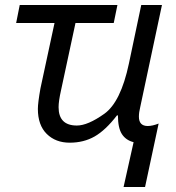

<svg xmlns="http://www.w3.org/2000/svg" viewBox="-20 -555 697 760"><path d="M529.8 -93.3Q529.8 -56.2 564.9 -56.2Q583 -56.2 607.9 -65.9L554.2 185.1H469.2L508.8 7.8Q478 0 462.4 -24.4Q446.8 -48.8 446.8 -98.1H442.9Q397.9 -39.6 354.7 -14.9Q311.5 9.8 255.9 9.8Q200.2 9.8 165 -24.9Q129.9 -59.6 129.9 -124Q129.9 -147.5 140.1 -205.1L195.8 -463.9H43.9L58.1 -535.2H444.8L430.2 -463.9H278.8L221.2 -195.8Q211.9 -154.3 211.9 -130.9Q211.9 -58.1 284.2 -58.1Q327.6 -58.1 392.8 -104.5Q458 -150.9 490.2 -303.2L539.1 -535.2H621.1L535.2 -131.8Q529.8 -110.4 529.8 -93.3Z"/></svg>

Font: OpenSans-Italic
Style: Italic
Weight: 400
Italic angle: -12°
Foundry: Ascender Corporation
Version: Version 1.10